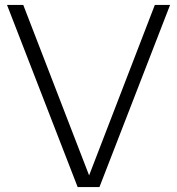

<svg xmlns="http://www.w3.org/2000/svg" viewBox="-20 -760 720 780"><path d="M609 -740H671L384 0H295.5L8.5 -740H74.5L342 -47.5Z"/></svg>

Font: Encode Sans Semi Expanded Light
Style: Regular
Weight: 300
Width: 6
Designer: Multiple Designers
Foundry: Impallari Type
Version: Version 2.000